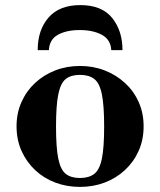

<svg xmlns="http://www.w3.org/2000/svg" viewBox="-20 -721 629 754"><path d="M294 13Q242 13 197 -4Q152 -21 118 -53Q84 -85 64.5 -128.5Q45 -172 45 -225Q45 -277 64.5 -320.5Q84 -364 118 -395.5Q152 -427 197 -444.5Q242 -462 294 -462Q346 -462 391 -444.5Q436 -427 470.5 -395.5Q505 -364 524.5 -320.5Q544 -277 544 -225Q544 -172 524.5 -128.5Q505 -85 470.5 -53Q436 -21 391 -4Q346 13 294 13ZM294 -22Q329 -22 350 -38Q371 -54 380 -97.5Q389 -141 389 -224Q389 -307 380 -351Q371 -395 350 -411Q329 -427 294 -427Q259 -427 238.5 -411Q218 -395 209 -351Q200 -307 200 -224Q200 -141 209 -97.5Q218 -54 238.5 -38Q259 -22 294 -22ZM128 -524Q128 -603 170.5 -652Q213 -701 295 -701Q380 -701 420.5 -650.5Q461 -600 461 -524H417Q415 -565 380.5 -584Q346 -603 293 -603Q241 -603 207.5 -584.5Q174 -566 172 -524Z"/></svg>

Font: Libre Bodoni
Style: Bold
Weight: 700
Designer: Pablo Impallari, Rodrigo Fuenzalida
Foundry: Impallari Type
Version: Version 2.005;gftools[0.9.23]